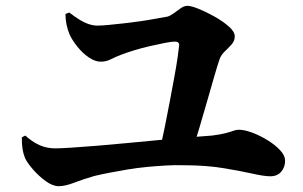

<svg xmlns="http://www.w3.org/2000/svg" viewBox="-20 -697 1040 660"><path d="M528 -179Q537 -214 546 -258Q555 -302 563.5 -347.5Q572 -393 579.5 -433.5Q587 -474 591 -503Q595 -532 596 -542Q596 -554 581 -554Q570 -554 547 -549.5Q524 -545 495.5 -538.5Q467 -532 441 -524Q415 -516 397 -509Q376 -501 360.5 -493Q345 -485 326 -485Q307 -485 285.5 -499.5Q264 -514 246 -536.5Q228 -559 219 -579Q212 -596 208.5 -613.5Q205 -631 205 -649L218 -654Q235 -641 251.5 -630.5Q268 -620 284 -614.5Q300 -609 315 -609Q331 -609 355.5 -611.5Q380 -614 407.5 -617Q435 -620 462.5 -624Q490 -628 514 -632.5Q538 -637 556 -640Q566 -643 577.5 -651.5Q589 -660 601 -668.5Q613 -677 624 -677Q637 -677 663 -666.5Q689 -656 717.5 -640Q746 -624 766.5 -606Q787 -588 787 -572Q787 -556 775.5 -543.5Q764 -531 752 -519.5Q740 -508 735 -494Q728 -474 717 -436Q706 -398 693 -352.5Q680 -307 666.5 -261.5Q653 -216 641 -180ZM182 -57Q161 -57 137 -74.5Q113 -92 93 -115Q73 -138 66 -154Q60 -169 57.5 -184.5Q55 -200 55 -225L67 -231Q90 -210 115 -198.5Q140 -187 170 -187Q188 -187 225.5 -189.5Q263 -192 313.5 -196Q364 -200 420 -205.5Q476 -211 530.5 -216Q585 -221 631.5 -225Q678 -229 709 -231Q740 -235 756.5 -239.5Q773 -244 782.5 -247.5Q792 -251 801 -251Q821 -251 848.5 -240.5Q876 -230 901.5 -214Q927 -198 943.5 -180Q960 -162 960 -145Q960 -122 946.5 -106.5Q933 -91 909 -91Q888 -91 846 -100.5Q804 -110 744.5 -119.5Q685 -129 611 -129Q582 -130 549 -128Q516 -126 483.5 -123Q451 -120 419 -114.5Q387 -109 358 -103.5Q329 -98 304 -92Q266 -81 235 -69Q204 -57 182 -57Z"/></svg>

Font: Noto Serif HK ExtraLight ExtraBold
Style: Regular
Weight: 800
Version: Version 2.003-H1;hotconv 1.1.1;makeotfexe 2.6.0